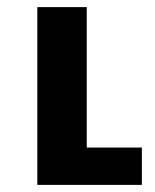

<svg xmlns="http://www.w3.org/2000/svg" viewBox="-20 -520 436 540"><path d="M85 0V-500H224V-105H379V0Z"/></svg>

Font: Noto Sans Armenian
Style: Bold
Weight: 700
Version: Version 2.007